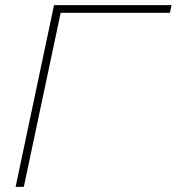

<svg xmlns="http://www.w3.org/2000/svg" viewBox="-20 -730 690 750"><path d="M41 0H73L217 -680H644L650 -710H191Z"/></svg>

Font: Geist Thin
Style: Italic
Weight: 100
Italic angle: -12°
Designer: Basement.studio, Andrés Briganti, Mateo Zaragoza
Foundry: Basement.studio, Vercel, Andrés Briganti, Guido Ferreyra, Mateo Zaragoza
Version: Version 1.500